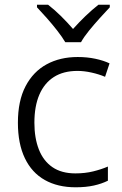

<svg xmlns="http://www.w3.org/2000/svg" viewBox="-20 -785 517 815"><path d="M301 10Q225 10 170 -21Q115 -52 85.5 -113.5Q56 -175 56 -264Q56 -357 88.5 -419Q121 -481 178 -512Q235 -543 310 -543Q350 -543 385 -535.5Q420 -528 445 -516L426 -459Q400 -470 368.5 -477Q337 -484 309 -484Q249 -484 208.5 -458Q168 -432 147 -383Q126 -334 126 -264Q126 -199 145 -150.5Q164 -102 202.5 -75.5Q241 -49 300 -49Q341 -49 375.5 -57.5Q410 -66 438 -78V-18Q412 -5 378.5 2.5Q345 10 301 10ZM257 -606Q244 -628 223 -655Q202 -682 178.5 -708.5Q155 -735 137 -754V-765H184Q211 -744 238.5 -717Q266 -690 290 -662Q315 -690 343 -717Q371 -744 398 -765H446V-754Q428 -735 404 -708.5Q380 -682 358 -655Q336 -628 324 -606Z"/></svg>

Font: Noto Sans Oriya Light
Style: Regular
Weight: 300
Version: Version 2.003